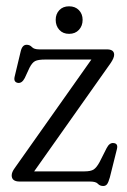

<svg xmlns="http://www.w3.org/2000/svg" viewBox="-20 -590 414 624"><path d="M340 -385.5 91 -33H254Q275 -33 284.5 -39.2Q294 -45.5 303.5 -63L326.5 -108.5Q336 -127 349.5 -125Q364.5 -123.5 360 -105.5L337 -13.5Q332.5 2.5 328 8.5Q323.5 14.5 315.5 14.5Q304.5 14.5 298 7.2Q291.5 0 272.5 0H44Q18 0 18 -20Q18 -30.5 28 -44L277 -396.5H127.5Q104 -396.5 94.2 -391.5Q84.5 -386.5 76 -370L60.5 -336.5Q51.5 -319 38.5 -320.5Q23.5 -323 27.5 -340.5L47 -422Q52 -444.5 66.5 -444.5Q77 -444.5 83.8 -437Q90.5 -429.5 108 -429.5H327.5Q351 -429.5 351 -412Q351 -402 340 -385.5ZM204.5 -480Q184.5 -480 172.8 -493Q161 -506 161 -525.5Q161 -544.5 172.8 -557Q184.5 -569.5 204.5 -569.5Q224.5 -569.5 236.5 -557Q248.5 -544.5 248.5 -525.5Q248.5 -506 236.5 -493Q224.5 -480 204.5 -480Z"/></svg>

Font: Fraunces 144pt S100 Light
Style: Regular
Weight: 300
Version: Version 1.000; ttfautohint (v1.8.3)